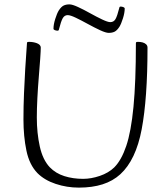

<svg xmlns="http://www.w3.org/2000/svg" viewBox="-20 -843 748 876"><path d="M340 13Q285 13 234 -4Q183 -21 151 -53Q114 -91 100.5 -156Q87 -221 87 -298Q87 -357 89.5 -417Q92 -477 95 -527Q98 -577 100.5 -609Q103 -641 103 -645Q103 -649 104.5 -650.5Q106 -652 113 -652Q122 -652 131 -650.5Q140 -649 148 -646Q156 -643 161 -638Q166 -633 166 -626Q166 -612 163.5 -575.5Q161 -539 157 -491.5Q153 -444 150.5 -395Q148 -346 148 -307Q148 -236 161.5 -175Q175 -114 207 -80Q234 -52 273.5 -39.5Q313 -27 359 -27Q396 -27 435.5 -40.5Q475 -54 501 -79Q534 -112 556 -177Q578 -242 589 -355.5Q600 -469 600 -645Q600 -649 601.5 -650.5Q603 -652 610 -652Q621 -652 630.5 -649.5Q640 -647 646.5 -641Q653 -635 653 -626Q653 -394 626.5 -253.5Q600 -113 529 -48Q495 -17 448 -2Q401 13 340 13ZM476 -693Q463 -693 437 -705Q411 -717 381 -733.5Q351 -750 326 -762Q301 -774 289 -774Q274 -774 266 -759.5Q258 -745 249 -709Q248 -703 243 -703Q236 -703 230 -705.5Q224 -708 224 -712Q224 -731 232 -756.5Q240 -782 248 -795Q259 -812 270 -817.5Q281 -823 297 -823Q310 -823 336 -811Q362 -799 391.5 -782.5Q421 -766 446.5 -754Q472 -742 483 -742Q499 -742 507 -756Q515 -770 524 -806Q525 -813 530 -813Q537 -813 543 -810.5Q549 -808 549 -804Q549 -785 541 -759.5Q533 -734 525 -721Q514 -704 503 -698.5Q492 -693 476 -693Z"/></svg>

Font: Briem Hand Thin
Style: Regular
Weight: 100
Designer: Gunnlaugur SE Briem, Eben Sorkin
Foundry: Sorkin Type Co.
Version: Version 1.003